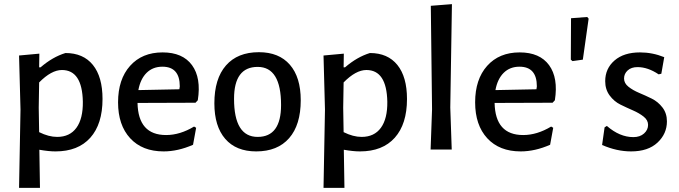

<svg xmlns="http://www.w3.org/2000/svg" viewBox="-20 -722 3276 927"><path d="M170 -463 169 -397H176Q234 -447 296 -466Q382 -466 428.5 -408.5Q475 -351 475 -244Q475 -123 416 -57Q357 9 248 9Q215 9 170 1L173 185H72L79 -193L72 -454ZM167 -202 169 -84Q215 -61 256 -61Q317 -61 349 -105Q381 -149 380 -231Q377 -384 279 -384Q228 -384 169 -324Z M770 9Q667 9 608.5 -54.5Q550 -118 550 -228Q550 -339 608 -404Q666 -469 765 -469Q862 -469 907 -407.5Q952 -346 935 -238L924 -226L644 -225Q647 -70 782 -70Q849 -70 917 -111L927 -105L912 -23Q839 9 770 9ZM764 -400Q718 -400 688 -370.5Q658 -341 648 -287L846 -291L848 -305Q848 -400 764 -400Z M1230 -470Q1327 -470 1379.5 -409.5Q1432 -349 1432 -238Q1432 -119 1376 -55Q1320 9 1217 9Q1120 9 1067.5 -51.5Q1015 -112 1015 -223Q1015 -342 1071 -406Q1127 -470 1230 -470ZM1224 -399Q1110 -399 1110 -245Q1110 -61 1224 -61Q1337 -61 1337 -215Q1337 -399 1224 -399Z M1640 -463 1639 -397H1646Q1704 -447 1766 -466Q1852 -466 1898.5 -408.5Q1945 -351 1945 -244Q1945 -123 1886 -57Q1827 9 1718 9Q1685 9 1640 1L1643 185H1542L1549 -193L1542 -454ZM1637 -202 1639 -84Q1685 -61 1726 -61Q1787 -61 1819 -105Q1851 -149 1850 -231Q1847 -384 1749 -384Q1698 -384 1639 -324Z M2162 -702 2154 -203 2161 0H2059L2066 -194L2060 -694Z M2494 9Q2391 9 2332.5 -54.5Q2274 -118 2274 -228Q2274 -339 2332 -404Q2390 -469 2489 -469Q2586 -469 2631 -407.5Q2676 -346 2659 -238L2648 -226L2368 -225Q2371 -70 2506 -70Q2573 -70 2641 -111L2651 -105L2636 -23Q2563 9 2494 9ZM2488 -400Q2442 -400 2412 -370.5Q2382 -341 2372 -287L2570 -291L2572 -305Q2572 -400 2488 -400Z M2815 -640 2822 -632 2794 -434 2744 -427 2736 -434 2737 -634Z M3070 -469Q3130 -469 3187 -446L3173 -366L3160 -363Q3108 -398 3058 -398Q3028 -398 3010.5 -382Q2993 -366 2993 -343Q2993 -320 3014.5 -303Q3036 -286 3066 -273.5Q3096 -261 3126.5 -246Q3157 -231 3178.5 -203Q3200 -175 3200 -136Q3200 -76 3154.5 -33.5Q3109 9 3027 9Q2958 9 2887 -22L2899 -107L2910 -114Q2972 -60 3038 -60Q3070 -60 3089.5 -77.5Q3109 -95 3109 -119Q3109 -142 3087.5 -159Q3066 -176 3036 -189Q3006 -202 2975.5 -217Q2945 -232 2923.5 -261Q2902 -290 2902 -330Q2902 -391 2947 -430Q2992 -469 3070 -469Z"/></svg>

Font: Alegreya Sans Medium
Style: Regular
Weight: 500
Designer: Juan Pablo del Peral
Foundry: Huerta Tipografica
Version: Version 2.007